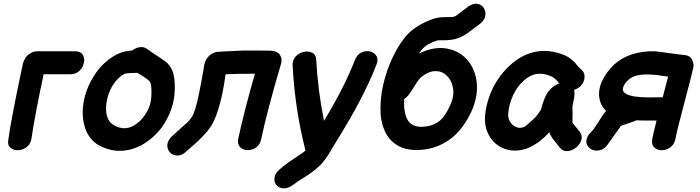

<svg xmlns="http://www.w3.org/2000/svg" viewBox="-20 -808 3771 1034"><path d="M25 -57Q19 -27 36 -12.5Q53 2 78 1Q103 0 124.5 -16.5Q146 -33 150 -65Q166 -178 215 -408H357Q389 -408 408 -426.5Q427 -445 432 -470Q437 -495 425.5 -513.5Q414 -532 384 -532H182Q161 -532 141 -519.5Q121 -507 112 -487Q106 -476 103 -464Q41 -173 25 -57Z M508 -28Q577 11 649 3Q721 -5 784 -54Q843 -99 879 -167Q915 -235 920 -305Q924 -364 916 -401Q909 -438 884 -465Q869 -480 833 -503Q792 -529 771 -545Q755 -557 733 -554Q711 -551 692 -536Q645 -533 611 -516Q541 -480 495 -413Q449 -346 433 -272Q417 -197 435 -130Q453 -63 508 -28ZM590 -136Q568 -149 558.5 -176.5Q549 -204 551.5 -237.5Q554 -271 566.5 -305.5Q579 -340 600.5 -367.5Q622 -395 650 -410Q656 -413 674 -414Q680 -415 690 -415H701Q712 -415 720 -416L752 -396Q776 -380 784 -372Q799 -357 795 -288Q793 -245 771.5 -206.5Q750 -168 719 -144Q656 -95 590 -136Z M986 5Q1000 -7 1025 -29Q1050 -51 1074.5 -76.5Q1099 -102 1112 -122Q1149 -174 1177 -302Q1185 -339 1195 -408Q1252 -411 1353 -411Q1296 -214 1263 -61Q1257 -32 1273 -16Q1289 0 1313.5 0.5Q1338 1 1359.5 -14Q1381 -29 1387 -61Q1420 -216 1494 -466Q1501 -491 1488.5 -511Q1476 -531 1451 -533H1450Q1442 -535 1434 -535Q1398 -535 1367 -536Q1335 -536 1321 -536H1295Q1290 -536 1272 -535Q1254 -534 1231 -533Q1208 -532 1187 -531Q1166 -530 1155 -529Q1131 -528 1111 -511.5Q1091 -495 1084 -472Q1082 -466 1080 -459Q1079 -453 1076 -434.5Q1073 -416 1068.5 -391.5Q1064 -367 1059.5 -343Q1055 -319 1051 -301Q1032 -205 1012 -176Q1001 -160 987 -147Q973 -134 950 -114L905 -73Q881 -49 881 -25Q881 -1 897 14.5Q913 30 937.5 29.5Q962 29 986 5Z M1552 192Q1587 166 1626.5 142Q1666 118 1704 82Q1718 68 1732 49Q1746 30 1754 16L1773 -16Q1782 -32 1785 -36Q1937 -278 2007 -459Q2019 -488 2007 -507Q1995 -526 1971.5 -531Q1948 -536 1924.5 -524.5Q1901 -513 1890 -481Q1833 -336 1725 -157Q1692 -319 1683 -485Q1682 -514 1661.5 -524Q1641 -534 1615.5 -528.5Q1590 -523 1572 -503.5Q1554 -484 1556 -453Q1568 -222 1625 2V3Q1618 10 1593.5 26Q1569 42 1540 62Q1511 82 1488 102.5Q1465 123 1461 138Q1453 167 1466 185Q1479 203 1502.5 206Q1526 209 1552 192Z M2267 -3Q2353 -15 2420 -71Q2477 -119 2519 -208Q2558 -295 2546 -374Q2534 -453 2481 -501Q2435 -542 2372 -548.5Q2309 -555 2237 -520Q2248 -537 2259 -549Q2283 -573 2332 -589Q2338 -592 2365 -591Q2415 -591 2446 -602Q2479 -614 2516 -643L2540 -661L2559 -675Q2587 -695 2592.5 -719Q2598 -743 2587 -762.5Q2576 -782 2553 -787Q2530 -792 2502 -773Q2490 -765 2474 -752L2452 -735Q2435 -721 2425 -718Q2419 -716 2394 -716Q2344 -717 2315 -707Q2230 -678 2178 -626Q2136 -584 2097 -504Q2063 -434 2044 -353Q2025 -272 2030 -188Q2040 -95 2092 -46Q2155 12 2267 -3ZM2275 -127Q2218 -119 2189 -145Q2163 -169 2157 -225Q2155 -248 2157 -275Q2171 -284 2181 -297Q2191 -311 2204 -331Q2206 -334 2212.5 -345Q2219 -356 2222 -360Q2237 -384 2249 -393Q2287 -424 2323.5 -425Q2360 -426 2384 -402Q2413 -376 2420 -332Q2427 -288 2403 -238Q2377 -182 2350 -159Q2319 -133 2275 -127Z M2811 -6Q2835 -14 2857 -28L2878 -41Q2888 -48 2898 -57L2915 -72L2929 -86Q2938 -95 2939 -97V-94Q2945 -76 2962 -54L2995 -13Q3008 4 3027 5.5Q3046 7 3064.5 -2Q3083 -11 3096.5 -27.5Q3110 -44 3112.5 -63Q3115 -82 3101 -100L3067 -142Q3064 -145 3063 -148Q3063 -150 3063 -153.5Q3063 -157 3063 -163Q3064 -203 3063 -234Q3063 -239 3066.5 -253.5Q3070 -268 3071 -276Q3076 -305 3072 -323L3071 -324Q3092 -330 3107 -345Q3126 -365 3128 -390.5Q3130 -416 3113 -431Q3107 -436 3101 -442L3088 -456Q3082 -463 3079 -468Q3050 -498 3022 -510Q2937 -545 2860.5 -528.5Q2784 -512 2722 -452Q2666 -400 2631 -327Q2598 -255 2592 -181Q2589 -138 2603.5 -100Q2618 -62 2647.5 -36Q2677 -10 2718.5 -0.5Q2760 9 2811 -6ZM2795 -122Q2776 -116 2757.5 -124.5Q2739 -133 2727 -152Q2715 -171 2717 -196Q2721 -247 2743 -294.5Q2765 -342 2799 -372Q2865 -435 2951 -396Q2963 -391 2979 -374L2992 -358Q2987 -357 2983 -355Q2929 -331 2907 -262Q2903 -253 2898.5 -237Q2894 -221 2893 -217Q2874 -188 2866 -180L2849 -163Q2842 -157 2828.5 -144.5Q2815 -132 2813 -131Q2809 -128 2804.5 -125.5Q2800 -123 2795 -122Z M3255 -33 3324 -130 3329 -132Q3332 -133 3345.5 -137.5Q3359 -142 3376 -148Q3393 -154 3408 -160Q3440 -158 3516 -159Q3499 -93 3493 -60Q3487 -30 3503 -14.5Q3519 1 3543.5 1Q3568 1 3590 -14.5Q3612 -30 3618 -62Q3627 -111 3661 -237Q3704 -399 3713 -441Q3718 -460 3711 -476Q3703 -506 3671 -511Q3668 -511 3644.5 -514Q3621 -517 3591 -521Q3561 -525 3536 -528.5Q3511 -532 3504 -532Q3369 -534 3287 -460Q3254 -429 3229.5 -385.5Q3205 -342 3206 -299Q3208 -245 3244 -211L3242 -208Q3227 -192 3202 -150Q3172 -102 3152 -85Q3133 -57 3139 -35.5Q3145 -14 3165.5 -3.5Q3186 7 3211 1Q3236 -5 3255 -33ZM3549 -284Q3511 -284 3476 -283.5Q3441 -283 3400 -288Q3334 -299 3334 -327Q3334 -336 3341.5 -350.5Q3349 -365 3364 -378Q3397 -409 3475 -407Q3514 -406 3578 -395Q3568 -354 3549 -284Z"/></svg>

Font: Balsamiq Sans
Style: Bold Italic
Weight: 700
Italic angle: -12°
Designer: Michael Angeles
Foundry: Balsamiq SRL
Version: Version 1.020; ttfautohint (v1.8.4.7-5d5b);gftools[0.9.26]